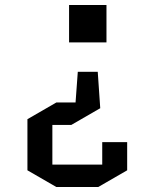

<svg xmlns="http://www.w3.org/2000/svg" viewBox="-20 -520 620 770"><path d="M283 -109 292 -232H372L382 -86L266 -19H190V140H390V50H490V163L374 230H206L90 163V-42L206 -109ZM407 -500V-350H257V-500Z"/></svg>

Font: Quantico
Style: Regular
Weight: 400
Designer: Matt Desmond
Foundry: MADtype
Version: Version 2.002